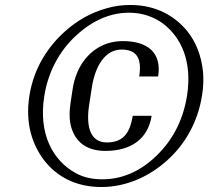

<svg xmlns="http://www.w3.org/2000/svg" viewBox="-20 -741 837 771"><path d="M98 -356C80 -241 112 -156 159 -95C205 -37 278 10 387 10C493 10 584 -37 649 -95C717 -155 773 -243 791 -356C797 -391 798 -424 795 -455C788 -520 766 -573 732 -616C685 -673 612 -721 503 -721C471 -721 440 -717 409 -708C344 -690 289 -658 242 -616C175 -556 116 -471 98 -356ZM158 -356C174 -458 223 -539 280 -593C335 -646 409 -690 498 -690C556 -690 601 -671 635 -646C706 -592 753 -497 731 -356C714 -251 668 -174 611 -118C556 -64 483 -21 392 -21C352 -21 316 -28 284 -46C194 -95 133 -201 158 -356ZM263 -326C259 -298 258 -271 262 -248C274 -182 317 -135 403 -135C505 -135 574 -182 589 -276H513C501 -200 469 -169 409 -169C341 -169 325 -235 338 -320L349 -391C362 -474 401 -542 468 -542C527 -542 551 -509 539 -434H615C630 -528 575 -576 473 -576C446 -576 421 -571 399 -562C334 -535 286 -473 272 -385Z"/></svg>

Font: Aerodynamic
Style: Obl
Weight: 500
Designer: Google
Version: Version 2.000980; 2014